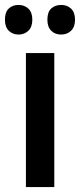

<svg xmlns="http://www.w3.org/2000/svg" viewBox="-37 -809 324 778"><path d="M183 -51H68V-594H183ZM-17 -729Q-17 -760 -1.5 -774.5Q14 -789 38 -789Q62 -789 78 -774Q94 -759 94 -729Q94 -700 78 -684.5Q62 -669 38 -669Q14 -669 -1.5 -684.5Q-17 -700 -17 -729ZM155 -729Q155 -760 170.5 -774.5Q186 -789 211 -789Q235 -789 251 -774Q267 -759 267 -729Q267 -700 251 -684.5Q235 -669 211 -669Q186 -669 170.5 -684.5Q155 -700 155 -729Z"/></svg>

Font: Noto Sans Tamil UI Condensed SemiBold
Style: Regular
Weight: 600
Width: 3
Designer: Jelle Bosma - Monotype Design Team
Foundry: Monotype Imaging Inc.
Version: Version 2.004; ttfautohint (v1.8.4.7-5d5b)